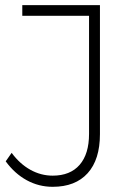

<svg xmlns="http://www.w3.org/2000/svg" viewBox="-20 -719 508 740"><path d="M365.2 -202.1Q365.2 -104 317.9 -51.5Q270.5 1 183.1 1Q129.4 1 83 -24.4Q36.6 -49.8 2 -97.2L24.9 -129.9Q56.2 -87.4 96.9 -64.7Q137.7 -42 183.1 -42Q250.5 -42 286.9 -83.7Q323.2 -125.5 323.2 -203.1V-658.2H65.9V-699.2H365.2Z"/></svg>

Font: Montserrat-Arabic ExtraLight
Style: Regular
Weight: 275
Designer: Mohamed Gaber
Foundry: Kief Type Foundry
Version: Version 5.008;PS 005.008;hotconv 1.0.88;makeotf.lib2.5.64775